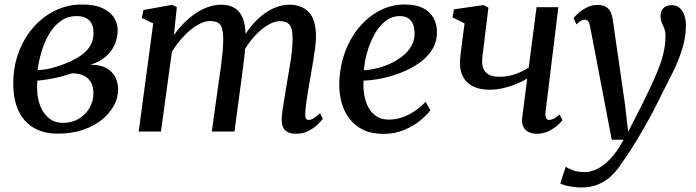

<svg xmlns="http://www.w3.org/2000/svg" viewBox="-20 -585 3096 854"><path d="M237 9.5Q188 9.5 151 -6Q114 -21.5 89 -50.5Q64 -79.5 51.5 -120.2Q39 -161 39 -212Q39 -288 63 -352.2Q87 -416.5 129.2 -464.2Q171.5 -512 226.5 -538.5Q281.5 -565 343.5 -565Q401 -565 436.2 -548.5Q471.5 -532 487.5 -506Q503.5 -480 503.5 -450.5Q503.5 -418 490.5 -387.5Q477.5 -357 450.8 -333.5Q424 -310 382 -297Q426 -297.5 453 -282.2Q480 -267 492.8 -241.8Q505.5 -216.5 505.5 -186.5Q505.5 -150.5 486.8 -115.8Q468 -81 433 -52.5Q398 -24 348.2 -7.2Q298.5 9.5 237 9.5ZM260 -38.5Q299 -38.5 329.5 -56.2Q360 -74 377.8 -104.2Q395.5 -134.5 395.5 -171.5Q395.5 -199 384.8 -218.5Q374 -238 353.2 -248.2Q332.5 -258.5 301 -259Q294 -257 282.8 -253.5Q271.5 -250 257.8 -246Q244 -242 229 -239Q211.5 -235.5 190.8 -231.8Q170 -228 146 -226.5Q145.5 -218.5 145.2 -210.2Q145 -202 145 -194Q145 -150.5 158.5 -115.2Q172 -80 197.8 -59.2Q223.5 -38.5 260 -38.5ZM147 -272.5Q165.5 -274 181 -276.2Q196.5 -278.5 212.2 -282.8Q228 -287 246 -293Q290 -308.5 323.8 -327.8Q357.5 -347 376.8 -374Q396 -401 396 -438Q396 -475.5 376.8 -494.5Q357.5 -513.5 321.5 -513.5Q281 -513.5 250.5 -491.8Q220 -470 198.8 -434Q177.5 -398 165 -355.8Q152.5 -313.5 147 -272.5Z M766.5 -553 753.5 -428.5Q772.5 -456 796.2 -480.5Q820 -505 847.2 -523.8Q874.5 -542.5 903.8 -553.2Q933 -564 963 -564Q999.5 -564 1023.5 -549.5Q1047.5 -535 1059.8 -504.5Q1072 -474 1072.5 -424.5Q1073 -419.5 1072.5 -413.2Q1072 -407 1071.8 -400.2Q1071.5 -393.5 1070.5 -386L1055 -404Q1073 -438.5 1096.5 -467.5Q1120 -496.5 1147.5 -518.2Q1175 -540 1205.8 -552Q1236.5 -564 1269 -564Q1321 -564 1353.2 -531Q1385.5 -498 1385.5 -421.5Q1385.5 -401 1381.5 -370.8Q1377.5 -340.5 1372 -307.5Q1366.5 -274.5 1361.5 -246Q1357 -220 1352 -191Q1347 -162 1343 -134Q1339 -106 1338 -83.5Q1337 -66.5 1340.5 -59Q1344 -51.5 1352 -51.5Q1362.5 -51.5 1374.2 -58.2Q1386 -65 1403.5 -81.5L1416 -56.5Q1410.5 -49 1394.8 -33Q1379 -17 1354 -3.5Q1329 10 1297.5 10Q1273 10 1258.8 2Q1244.5 -6 1238.5 -20.2Q1232.5 -34.5 1233 -54Q1233.5 -74 1237.8 -102.8Q1242 -131.5 1247.5 -162.8Q1253 -194 1257.5 -223.5Q1262 -251.5 1267.8 -284.5Q1273.5 -317.5 1277.5 -350.8Q1281.5 -384 1281.5 -412.5Q1281.5 -458.5 1267.8 -474.8Q1254 -491 1225.5 -491Q1205 -491 1181.2 -479Q1157.5 -467 1133.8 -445.5Q1110 -424 1089 -395.5Q1068 -367 1053 -334L1072 -394Q1071 -371.5 1068.2 -345.2Q1065.5 -319 1062 -292.8Q1058.5 -266.5 1055.5 -243.5L1023 0H922L953 -221.5Q957.5 -250 962 -283.8Q966.5 -317.5 969.8 -350.8Q973 -384 973 -412Q972.5 -459.5 959.5 -475.5Q946.5 -491.5 914 -491.5Q894.5 -491.5 871.8 -480.8Q849 -470 826 -450.8Q803 -431.5 782 -406.8Q761 -382 744.5 -354.5L696 0H597L661.5 -481L611 -505L618 -540.5L746 -563.5Z M1894.5 -95Q1880.5 -75 1850.8 -50.2Q1821 -25.5 1779 -7.5Q1737 10.5 1685.5 10.5Q1632 10.5 1594.2 -8.2Q1556.5 -27 1533 -58.8Q1509.5 -90.5 1499 -130Q1488.5 -169.5 1489 -211Q1490 -282.5 1512.2 -346.5Q1534.5 -410.5 1574.2 -459.5Q1614 -508.5 1666.8 -536.8Q1719.5 -565 1781.5 -565Q1830 -565 1861.2 -549.2Q1892.5 -533.5 1907.8 -506Q1923 -478.5 1923.5 -444.5Q1924 -398 1901 -362.5Q1878 -327 1840.5 -301.8Q1803 -276.5 1759 -260Q1715 -243.5 1672.2 -235.2Q1629.5 -227 1597 -226.5Q1595 -194.5 1600 -163.8Q1605 -133 1618.2 -108Q1631.5 -83 1654 -68Q1676.5 -53 1709 -53Q1739.5 -53 1768.2 -62.8Q1797 -72.5 1823.5 -90.2Q1850 -108 1873 -132ZM1759 -513.5Q1722.5 -513.5 1694 -490.8Q1665.5 -468 1645.5 -431.8Q1625.5 -395.5 1613.5 -353.5Q1601.5 -311.5 1598.5 -272.5Q1627 -274 1658.2 -281.8Q1689.5 -289.5 1719 -303.5Q1748.5 -317.5 1772.5 -337Q1796.5 -356.5 1810.5 -382Q1824.5 -407.5 1824 -437.5Q1823.5 -475.5 1806.5 -494.5Q1789.5 -513.5 1759 -513.5Z M2152.5 -551 2134 -400.5Q2132.5 -384.5 2130.2 -368.5Q2128 -352.5 2126.2 -338Q2124.5 -323.5 2124.5 -310Q2124.5 -279 2143 -261.2Q2161.5 -243.5 2201 -243.5Q2238.5 -243.5 2270.8 -254.8Q2303 -266 2331.5 -284L2366.5 -553H2463.5L2406.5 -86.5Q2404.5 -68.5 2409.2 -60Q2414 -51.5 2421.5 -51.5Q2430.5 -51.5 2442.2 -56.8Q2454 -62 2468.5 -76L2482 -51Q2476 -42 2459.5 -27.5Q2443 -13 2419.8 -1.5Q2396.5 10 2369 10Q2346 10 2330.2 1.8Q2314.5 -6.5 2307.2 -22.2Q2300 -38 2302.5 -60L2325 -235.5Q2301 -221 2272.5 -209.8Q2244 -198.5 2215 -192.2Q2186 -186 2158.5 -186Q2094 -186 2060 -217.2Q2026 -248.5 2026 -304Q2026 -320.5 2028.2 -341.2Q2030.5 -362 2033.5 -383.2Q2036.5 -404.5 2038.5 -422.5L2046.5 -481L1993 -507.5L1999 -543.5L2131.5 -562.5Z M2605 -465.5Q2601.5 -484.5 2595.8 -491Q2590 -497.5 2581.5 -497.5Q2573 -497.5 2564.2 -492.5Q2555.5 -487.5 2544 -476.5L2531.5 -504.5Q2536 -511.5 2551.2 -525.5Q2566.5 -539.5 2588.8 -551.2Q2611 -563 2636.5 -563Q2660.5 -563 2674.8 -554.8Q2689 -546.5 2696 -531.2Q2703 -516 2706 -495Q2712.5 -449 2719.2 -402.2Q2726 -355.5 2732.8 -309Q2739.5 -262.5 2746.2 -215.8Q2753 -169 2759.5 -123L2774 1L2839 -126Q2859 -167.5 2877 -205.5Q2895 -243.5 2909.2 -280Q2923.5 -316.5 2931.8 -352.5Q2940 -388.5 2940 -424.5Q2940 -445 2934.5 -458.5Q2929 -472 2923.5 -484.5Q2918 -497 2918 -513.5Q2918 -537 2931.5 -549.5Q2945 -562 2967 -562Q2988 -562 3002 -550.5Q3016 -539 3023.5 -518.5Q3031 -498 3031 -471.5Q3031 -419 3014 -365.8Q2997 -312.5 2971.8 -261.5Q2946.5 -210.5 2922.5 -164.5Q2903.5 -125 2883.8 -87.5Q2864 -50 2844.5 -16Q2825 18 2807 47.5Q2789 77 2773 101Q2757 125 2744 142.5Q2724.5 173.5 2699 197.5Q2673.5 221.5 2640.8 235.2Q2608 249 2565.5 249Q2541.5 249 2513.5 243.8Q2485.5 238.5 2472 231L2496.5 156.5Q2505.5 163.5 2527.5 172Q2549.5 180.5 2581 180.5Q2608 180.5 2637.2 166Q2666.5 151.5 2696.2 119.8Q2726 88 2753.5 36.5H2701Z"/></svg>

Font: Merriweather 28pt
Style: Italic
Weight: 400
Italic angle: -7.8°
Version: Version 2.101